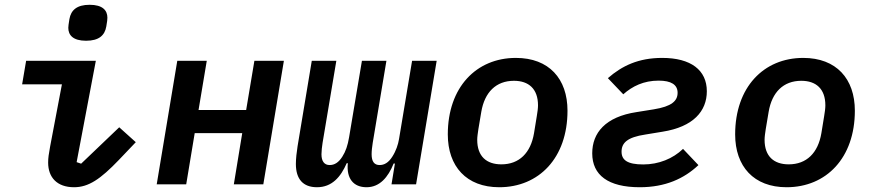

<svg xmlns="http://www.w3.org/2000/svg" viewBox="-20 -770 3641 802"><path d="M339.5 -599.8C392.8 -599.8 417.6 -621.8 424 -659.4C427.6 -679.7 428.6 -688.6 428.6 -696C428.6 -726.6 408.7 -750 354.4 -750C301.5 -750 276.3 -728 269.9 -690C266.7 -669.7 265.3 -660.9 265.3 -653.8C265.3 -623.2 285.2 -599.8 339.5 -599.8ZM72.4 -417.6H238.6L189.3 -157.7C183.6 -126.4 181.1 -110.1 181.1 -90.9C181.1 -29.1 218 12.1 289.4 12.1C350.1 12.1 399.9 -22 476.2 -101.6L547.2 -176.1L478 -238.3L318.9 -86.3L300.1 -92.7L380.3 -516H89.1Z M634.6 0H757.8L793.3 -213.8H991.8L956.7 0H1079.9L1165.8 -516H1042.6L1008.2 -310.4H809.3L843.7 -516H720.5Z M1304 12.1C1366.1 12.1 1403.1 -30.2 1428.3 -88.4H1432.9C1426.5 -24.5 1456.3 12.1 1511 12.1C1566.1 12.1 1601.2 -29.5 1624.3 -87H1629.6L1615.4 0H1718L1804 -516H1701.3L1646.7 -188.9C1643.1 -166.5 1634.2 -139.6 1618.6 -115.4C1602.6 -90.2 1584.9 -80.6 1565.7 -80.6C1543.7 -80.6 1532.3 -94.8 1532.3 -125.7C1532.3 -140.3 1534.4 -157.3 1536.9 -173.3L1594.1 -516H1491.8L1438.2 -196.7C1432.5 -162.6 1424 -137.4 1409.8 -115.4C1394.2 -90.9 1377.1 -80.6 1356.9 -80.6C1334.5 -80.6 1322.8 -96.9 1322.8 -125.4C1322.8 -138.8 1324.9 -157.3 1327.4 -173.3L1384.9 -516H1282.3L1223 -159.1C1219.1 -134.9 1215.9 -106.5 1215.9 -85.2C1215.9 -22 1245.7 12.1 1304 12.1Z M2065.3 12.1C2231.2 12.1 2350.5 -110.4 2350.5 -307.5C2350.5 -441.1 2273.1 -528.1 2134.9 -528.1C1969.5 -528.1 1850.5 -405.5 1850.5 -208.5C1850.5 -74.9 1928.3 12.1 2065.3 12.1ZM1973.4 -186.1C1973.4 -198.2 1975.9 -214.5 1978.3 -230.8L1990.4 -302.9C2004.3 -384.6 2051.8 -432.5 2126.8 -432.5C2188.2 -432.5 2227.3 -399.1 2227.3 -329.9C2227.3 -317.8 2225.1 -301.5 2222.3 -285.2L2210.6 -213.4C2196.7 -131.4 2149.1 -83.5 2074.2 -83.5C2012.4 -83.5 1973.4 -116.8 1973.4 -186.1Z M2652.3 12.1C2759.2 12.1 2837.4 -23.8 2897.4 -80.3L2833.1 -148.1C2790.8 -107.2 2731.5 -83.1 2666.9 -83.1C2600.5 -83.1 2576.3 -101.6 2576.3 -136.4C2576.3 -172.9 2599.8 -196.7 2676.1 -208.1L2747.2 -219.8C2876.4 -240.1 2932.5 -306.1 2932.5 -388.8C2932.5 -477.3 2865.8 -528.1 2746.1 -528.1C2646.7 -528.1 2578.1 -495 2519.2 -443.5L2583.5 -376.1C2621.4 -409.8 2668.7 -433.2 2731.2 -433.2C2783.7 -433.2 2810.4 -416.2 2810.4 -382.5C2810.4 -348.7 2786.2 -325.3 2710.2 -313.2L2639.2 -301.8C2508.2 -282 2453.8 -214.5 2453.8 -129.6C2453.8 -38.7 2520.2 12.1 2652.3 12.1Z M3265.6 12.1C3431.5 12.1 3550.8 -110.4 3550.8 -307.5C3550.8 -441.1 3473.4 -528.1 3335.2 -528.1C3169.7 -528.1 3050.8 -405.5 3050.8 -208.5C3050.8 -74.9 3128.6 12.1 3265.6 12.1ZM3173.7 -186.1C3173.7 -198.2 3176.1 -214.5 3178.6 -230.8L3190.7 -302.9C3204.5 -384.6 3252.1 -432.5 3327.1 -432.5C3388.5 -432.5 3427.6 -399.1 3427.6 -329.9C3427.6 -317.8 3425.4 -301.5 3422.6 -285.2L3410.9 -213.4C3397 -131.4 3349.4 -83.5 3274.5 -83.5C3212.7 -83.5 3173.7 -116.8 3173.7 -186.1Z"/></svg>

Font: Margiela Mono Italic SmBold It
Style: Regular
Weight: 600
Designer: Mike Abbink, Paul van der Laan, Pieter van Rosmalen
Foundry: Bold Monday
Version: Version 2.003 2021